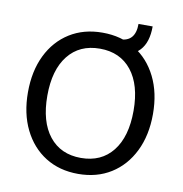

<svg xmlns="http://www.w3.org/2000/svg" viewBox="-78 -741 791 829"><g transform="rotate(10 318.0 -326.5)"><path d="M317 -604Q400 -604 461.5 -565.5Q523 -527 557.5 -457.5Q592 -388 592 -295Q592 -202 557.5 -132Q523 -62 461.5 -23.5Q400 15 318 15Q236 15 174.5 -23.5Q113 -62 78.5 -132Q44 -202 44 -295Q44 -388 78 -457.5Q112 -527 173.5 -565.5Q235 -604 317 -604ZM318 -534Q229 -534 179 -471Q129 -408 129 -295Q129 -181 179 -118Q229 -55 318 -55Q407 -55 457 -118Q507 -181 507 -295Q507 -408 457 -471Q407 -534 318 -534ZM394 -527V-589Q463 -589 463 -668H525Q525 -598 492 -562.5Q459 -527 394 -527Z"/></g></svg>

Font: Podkova VF Beta
Style: Regular
Weight: 400
Designer: Ilya Yudin
Foundry: Cyreal (www.cyreal.org)
Version: Version 2.100